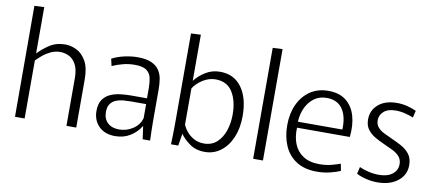

<svg xmlns="http://www.w3.org/2000/svg" viewBox="-68 -1007 2891 1275"><g transform="rotate(10 1377.0 -370.0)"><path d="M75 -748 141 -751V-440H143Q172 -472 217 -501.5Q262 -531 323 -531Q361 -531 399.5 -512Q438 -493 463.5 -448Q489 -403 489 -324V0H423V-320Q423 -381 404 -415Q385 -449 356.5 -462.5Q328 -476 300 -476Q264 -476 234.5 -462Q205 -448 181.5 -428.5Q158 -409 141 -391V0H76Z M752 11Q682 11 642 -29.5Q602 -70 602 -133Q602 -180 621 -208Q640 -236 670.5 -250Q701 -264 737.5 -268.5Q774 -273 808 -273H918V-343Q918 -379 911.5 -410Q905 -441 880 -459.5Q855 -478 800 -478Q759 -478 720.5 -468Q682 -458 649 -443L638 -491Q677 -511 723 -521Q769 -531 809 -531Q868 -531 903 -515.5Q938 -500 955.5 -474Q973 -448 978.5 -415Q984 -382 984 -345V-130Q984 -101 985 -65Q986 -29 987 0H937L925 -86H923Q898 -44 854 -16.5Q810 11 752 11ZM770 -37Q822 -37 864.5 -65.5Q907 -94 919 -140V-234H815Q793 -234 767 -232Q741 -230 718 -221Q695 -212 680 -192Q665 -172 665 -137Q665 -90 693.5 -63.5Q722 -37 770 -37Z M1357 11Q1296 11 1254.5 -19Q1213 -49 1191 -81H1190L1177 0H1128Q1129 -28 1130 -66.5Q1131 -105 1131 -138V-748L1197 -751V-441H1198Q1223 -475 1267.5 -503Q1312 -531 1366 -531Q1461 -531 1512.5 -459.5Q1564 -388 1564 -267Q1564 -185 1537.5 -122.5Q1511 -60 1464 -24.5Q1417 11 1357 11ZM1341 -43Q1394 -43 1428.5 -74.5Q1463 -106 1480 -156.5Q1497 -207 1497 -265Q1497 -358 1460 -417Q1423 -476 1346 -476Q1300 -476 1259 -449.5Q1218 -423 1197 -389V-145Q1206 -122 1225.5 -98.5Q1245 -75 1274.5 -59Q1304 -43 1341 -43Z M1682 -748 1748 -751V0H1682Z M2113 11Q2029 11 1974 -24.5Q1919 -60 1892.5 -121Q1866 -182 1866 -259Q1866 -338 1894 -399Q1922 -460 1973.5 -495.5Q2025 -531 2097 -531Q2170 -531 2215.5 -495.5Q2261 -460 2279.5 -397.5Q2298 -335 2289 -254H1933Q1930 -193 1949 -145Q1968 -97 2011 -69Q2054 -41 2121 -41Q2166 -41 2203 -51Q2240 -61 2261 -69L2270 -22Q2244 -10 2201.5 0.5Q2159 11 2113 11ZM2094 -483Q2044 -483 2008.5 -456.5Q1973 -430 1953.5 -387Q1934 -344 1932 -294H2231Q2232 -299 2232 -303.5Q2232 -308 2232 -311Q2232 -392 2197 -437.5Q2162 -483 2094 -483Z M2521 11Q2483 11 2445.5 2Q2408 -7 2379 -22L2390 -69Q2415 -57 2451 -48.5Q2487 -40 2523 -40Q2580 -40 2613 -66Q2646 -92 2646 -133Q2646 -164 2628 -184.5Q2610 -205 2581.5 -219Q2553 -233 2521 -247Q2489 -261 2458.5 -278.5Q2428 -296 2408 -322.5Q2388 -349 2388 -390Q2388 -452 2434 -491.5Q2480 -531 2560 -531Q2596 -531 2630.5 -522Q2665 -513 2690 -501L2679 -454Q2658 -463 2625.5 -471.5Q2593 -480 2560 -480Q2507 -480 2479.5 -455.5Q2452 -431 2452 -396Q2452 -368 2467.5 -349.5Q2483 -331 2508.5 -318Q2534 -305 2564 -292Q2598 -277 2631.5 -259Q2665 -241 2687.5 -212.5Q2710 -184 2710 -138Q2710 -71 2657.5 -30Q2605 11 2521 11Z"/></g></svg>

Font: Murecho Light
Style: Regular
Weight: 300
Designer: Neil Summerour
Foundry: Positype
Version: Version 1.010; ttfautohint (v1.8.3)